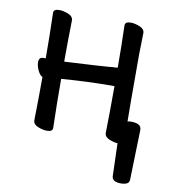

<svg xmlns="http://www.w3.org/2000/svg" viewBox="-77 -556 709 800"><g transform="rotate(10 277.5 -156.5)"><path d="M486.8 176.8Q452.1 176.8 449.2 154.8L444.8 14.2Q430.2 14.2 409.7 5.6Q389.2 -2.9 389.2 -20Q391.1 -107.9 391.1 -217.8Q277.8 -217.8 167 -209Q167 -108.9 169.9 -2Q169.9 14.2 147 14.2Q127.9 14.2 107.4 5.6Q86.9 -2.9 86.9 -20Q88.9 -113.8 88.9 -203.1Q79.1 -206.1 69.6 -225.1Q60.1 -244.1 60.1 -261.2Q60.1 -282.2 79.1 -282.2H88.9Q88.9 -375 85.9 -474.1Q85.9 -490.2 109.9 -490.2Q127.9 -490.2 148.4 -481.7Q168.9 -473.1 168.9 -456.1Q167 -365.2 167 -283.2H166Q166 -282.2 172.9 -282.2Q338.9 -291 355 -293Q371.1 -294.9 381.1 -294.9Q391.1 -294.9 391.1 -296.9Q391.1 -377.9 388.2 -474.1Q388.2 -490.2 412.1 -490.2Q430.2 -490.2 450.7 -481.7Q471.2 -473.1 471.2 -456.1L469.2 -367.2Q469.2 -107.9 470.2 -82Q474.1 -84 485.8 -84Q528.8 -84 528.8 -57.1L522.9 154.8Q522.9 176.8 486.8 176.8Z"/></g></svg>

Font: LXGW WenKai Screen
Style: Regular
Weight: 400
Designer: LXGW / Fontworks Inc.
Foundry: LXGW / Fontworks Inc.
Version: Version 1.510;January 18,2025